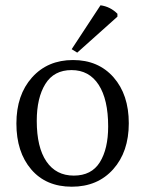

<svg xmlns="http://www.w3.org/2000/svg" viewBox="-20 -792 565 726"><path d="M389 -314Q389 -416 353 -471.5Q317 -527 250.5 -527Q184 -527 151.5 -474.5Q119 -422 119 -335Q119 -235 155.5 -181.5Q192 -128 259 -128Q326 -128 357.5 -178.5Q389 -229 389 -314ZM256 -565Q352 -565 409.5 -499.5Q467 -434 467 -326Q467 -218 408 -152Q349 -86 251.5 -86Q154 -86 98 -151.5Q42 -217 42 -325Q42 -433 101 -499Q160 -565 256 -565ZM251 -606 360 -772Q397 -767 424 -740V-729L272 -593Z"/></svg>

Font: Halant
Style: Regular
Weight: 400
Designer: Hitesh Malaviya (Devanagari), Satya Rajpurohit (Latin)
Foundry: Indian Type Foundry
Version: Version 1.101;PS 1.0;hotconv 1.0.78;makeotf.lib2.5.61930; tt